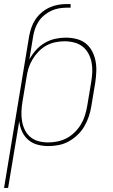

<svg xmlns="http://www.w3.org/2000/svg" viewBox="-40 -714 560 949"><path d="M-20 215 104 -535Q108 -556 115 -577Q122 -598 134.5 -617Q147 -636 165 -651.5Q183 -667 203.5 -676.5Q224 -686 246 -690Q268 -694 289 -694H309V-676H289Q270 -676 250.5 -672.5Q231 -669 213 -660.5Q195 -652 178.5 -638.5Q162 -625 151 -608Q140 -591 133.5 -572.5Q127 -554 124 -535L105 -420Q118 -444 137 -465.5Q156 -487 180.5 -501.5Q205 -516 232 -522Q259 -528 285 -528Q312 -528 338 -521.5Q364 -515 383.5 -499.5Q403 -484 415 -461.5Q427 -439 432 -413.5Q437 -388 436 -361Q435 -334 431 -307L411 -187Q407 -162 398.5 -137Q390 -112 376.5 -89Q363 -66 343 -47Q323 -28 299.5 -15Q276 -2 250 3Q224 8 199 8Q171 8 145 1Q119 -6 99.5 -23Q80 -40 69 -64Q58 -88 55 -115L0 215ZM198 -10Q221 -10 245 -15Q269 -20 290.5 -31.5Q312 -43 330 -61Q348 -79 360.5 -100Q373 -121 380 -144Q387 -167 391 -190L411 -310Q415 -334 416 -358.5Q417 -383 412.5 -406Q408 -429 397 -449.5Q386 -470 368 -484Q350 -498 326.5 -504Q303 -510 279 -510Q256 -510 232.5 -505Q209 -500 188.5 -488.5Q168 -477 150.5 -459Q133 -441 120.5 -420Q108 -399 101 -376.5Q94 -354 91 -331L71 -211Q67 -187 66 -162.5Q65 -138 69 -115Q73 -92 83 -71.5Q93 -51 110.5 -36.5Q128 -22 151 -16Q174 -10 198 -10Z"/></svg>

Font: Iosevka Curly Thin
Style: Italic
Weight: 100
Italic angle: -9°
Monospace: yes
Designer: Belleve Invis
Foundry: Belleve Invis
Version: Version 22.1.2; ttfautohint (v1.8.4)